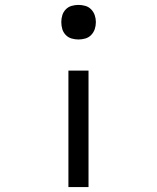

<svg xmlns="http://www.w3.org/2000/svg" viewBox="-20 -548 640 783"><path d="M300 -387Q286 -387 272 -391Q258 -395 248 -405.5Q238 -416 234 -429.5Q230 -443 230 -458Q230 -472 234 -485.5Q238 -499 248 -509.5Q258 -520 272 -524Q286 -528 300 -528Q314 -528 328 -524Q342 -520 352 -509.5Q362 -499 366.5 -485.5Q371 -472 371 -458Q371 -443 366.5 -429.5Q362 -416 352 -405.5Q342 -395 328 -391Q314 -387 300 -387ZM259 215V-260H341V215Z"/></svg>

Font: Bmono
Style: Regular
Weight: 400
Monospace: yes
Designer: Belleve Invis
Foundry: Belleve Invis
Version: Version 11.2.2; ttfautohint (v1.8.2)